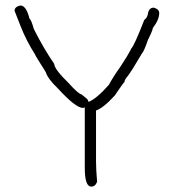

<svg xmlns="http://www.w3.org/2000/svg" viewBox="-20 -692 626 700"><path d="M54.7 -671.9Q75.7 -671.9 87.9 -623Q92.8 -623 103.5 -585.9Q139.2 -515.1 177.7 -459Q177.7 -440.4 230.5 -388.7Q265.1 -350.1 277.3 -347.7Q300.8 -330.1 300.8 -326.2Q302.7 -322.3 302.7 -320.3Q332 -332 377 -382.8Q392.6 -412.1 418 -447.3Q445.3 -488.3 459 -515.6Q469.7 -526.4 505.9 -619.1Q517.6 -627.9 519.5 -642.6Q522.9 -664.1 541 -664.1Q560.5 -658.2 560.5 -644.5Q560.5 -620.1 537.1 -589.8Q537.1 -582 519.5 -546.9Q504.9 -504.4 498 -498Q459.5 -432.1 445.3 -414.1Q434.6 -402.3 433.6 -392.6Q431.2 -392.6 398.4 -343.8Q356.9 -298.3 330.1 -289.1V-103.5Q330.1 -75.2 334 -29.3Q327.6 -11.7 312.5 -11.7Q289.1 -11.7 289.1 -80.1V-300.8L285.2 -298.8H281.2Q255.9 -298.8 189.5 -371.1Q154.3 -404.8 146.5 -429.7Q107.4 -491.2 107.4 -494.1Q75.7 -543.5 54.7 -597.7L33.2 -652.3Q33.2 -668 54.7 -671.9Z"/></svg>

Font: CEF Fonts CJK
Style: Regular
Weight: 400
Designer: PartyBoss (派对大魔王)
Version: Release 2.25